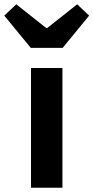

<svg xmlns="http://www.w3.org/2000/svg" viewBox="-66 -878 437 898"><path d="M79 0H226V-560H79ZM78 -654H227L351 -805L295 -858L155 -747H150L10 -858L-46 -805Z"/></svg>

Font: Source Han Sans CN
Style: Bold
Weight: 700
Designer: Ryoko NISHIZUKA 西塚涼子 (kana, bopomofo & ideographs); Paul D. Hunt (Latin, Greek & Cyrillic); Sandoll Communications 산돌커뮤니
Foundry: Adobe
Version: Version 2.001;hotconv 1.0.107;makeotfexe 2.5.65593